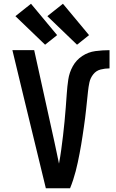

<svg xmlns="http://www.w3.org/2000/svg" viewBox="-20 -1002 616 1022"><path d="M224 0H353Q362 -22 369.5 -45Q377 -68 383 -91Q389 -114 394 -137.5Q399 -161 403.5 -184.5Q408 -208 412 -231.5Q416 -255 419.5 -278.5Q423 -302 426.5 -326Q430 -350 433 -373.5Q436 -397 438.5 -421Q441 -445 443.5 -468.5Q446 -492 448.5 -516Q451 -540 456 -563.5Q461 -587 476.5 -606.5Q492 -626 515.5 -632Q539 -638 563 -638V-735Q525 -735 487.5 -730Q450 -725 418 -704Q386 -683 367.5 -649.5Q349 -616 343.5 -579Q338 -542 335.5 -504.5Q333 -467 330 -429.5Q327 -392 323.5 -354.5Q320 -317 315.5 -280Q311 -243 306 -205.5Q301 -168 294 -131Q288 -160 282 -188.5Q276 -217 270 -245L162 -735H46L105 -490ZM390 -764 454 -815 315 -982 232 -916ZM220 -764 284 -815 145 -982 62 -916Z"/></svg>

Font: Iosevka Sparkle Semibold
Style: Regular
Weight: 600
Designer: Belleve Invis
Foundry: Belleve Invis
Version: Version 4.5.0; ttfautohint (v1.8.3)